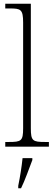

<svg xmlns="http://www.w3.org/2000/svg" viewBox="-20 -780 288 1021"><path d="M8 0H240V-25H221C154 -25 144 -30 144 -98V-760H8V-735H34C90 -735 103 -730 103 -660V-98C103 -30 93 -25 26 -25H8ZM77 208V221H92C112 181 136 113 152 71V61H100C95 109 87 159 77 208Z"/></svg>

Font: Noto Serif Bengali SemiCondensed ExtraLight
Style: Regular
Weight: 200
Width: 4
Designer: Juan Bruce, Universal Thirst, Indian Type Foundry and the Monotype Design Team.
Foundry: Monotype Imaging Inc.
Version: Version 2.003